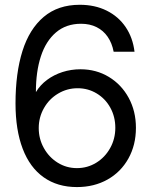

<svg xmlns="http://www.w3.org/2000/svg" viewBox="-20 -759 624 791"><path d="M43.9 -333Q43.9 -458 72.5 -548.8Q101.1 -639.6 160.2 -689.5Q219.2 -739.3 308.6 -739.3Q371.1 -739.3 419.7 -715.1Q468.3 -690.9 497.8 -647.2Q527.3 -603.5 534.2 -545.9H448.2Q441.4 -581.5 423.6 -607.4Q405.8 -633.3 377.9 -647.2Q350.1 -661.1 314 -661.1Q252.4 -661.1 210.7 -625.5Q168.9 -589.8 148.4 -526.9Q127.9 -463.9 127.9 -380.9H128.9Q145.5 -408.7 173.6 -429.7Q201.7 -450.7 237.3 -462.2Q272.9 -473.6 311.5 -473.6Q376.5 -473.6 428.5 -442.1Q480.5 -410.6 510.3 -355.7Q540 -300.8 540 -232.4Q540 -161.6 509 -106Q478 -50.3 422.9 -19.3Q367.7 11.7 296.9 11.7Q216.8 11.7 159.9 -28.6Q103 -68.8 73.5 -146.2Q43.9 -223.6 43.9 -333ZM455.1 -232.4Q455.1 -277.8 434.6 -315.2Q414.1 -352.5 378.4 -374Q342.8 -395.5 299.8 -395.5Q256.3 -395.5 219.5 -373.5Q182.6 -351.6 161.1 -313.7Q139.6 -275.9 139.6 -231.4Q139.6 -186.5 160.9 -148.7Q182.1 -110.8 218 -88.6Q253.9 -66.4 296.9 -66.4Q340.3 -66.4 376.5 -88.6Q412.6 -110.8 433.8 -148.9Q455.1 -187 455.1 -232.4Z"/></svg>

Font: Intratopia Thin
Style: Regular
Weight: 100
Designer: Rasmus Andersson
Foundry: rsms
Version: Version 3.000;Glyphs 3.2.3 (3260)